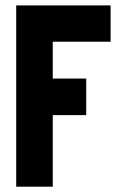

<svg xmlns="http://www.w3.org/2000/svg" viewBox="-20 -704 462 723"><path d="M41 -1V-683.6H396.5V-546.9H178.7V-408.2H304.7V-270.5H178.7V-1Z"/></svg>

Font: Post No Bills Colombo
Style: ExtraBold
Weight: 900
Designer: Kosala Senevirathne, Siva Puranthara, Lasantha Premarathna, Tharique Azeez
Foundry: Mooniak
Version: Version 1.220 ; ttfautohint (v1.5)